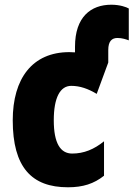

<svg xmlns="http://www.w3.org/2000/svg" viewBox="-20 -784 566 814"><path d="M268 10C332 10 378 -5 421 -39V-185C379 -151 336 -133 286 -133C236 -133 208 -177 208 -274C208 -370 235 -420 282 -420C319 -420 353 -408 390 -386L439 -519V-572C439 -609 454 -623 478 -623C498 -623 515 -617 526 -613V-748C516 -754 488 -764 452 -764C365 -764 298 -712 298 -586V-562C292 -562 283 -563 274 -563C117 -563 34 -451 34 -274C34 -75 114 10 268 10Z"/></svg>

Font: Noto Sans Condensed Black
Style: Regular
Weight: 900
Width: 3
Designer: Monotype Design Team
Foundry: Monotype Imaging Inc.
Version: Version 2.013